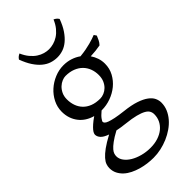

<svg xmlns="http://www.w3.org/2000/svg" viewBox="-286 -751 1059 1059"><g transform="rotate(-45 244.0 -221.0)"><path d="M336.9 -293Q336.9 -318.8 328.4 -341.8Q319.8 -364.7 303 -381.8Q286.1 -398.9 261 -408.9Q235.8 -418.9 203.1 -418.9Q190.9 -418.9 176 -412.8Q161.1 -406.7 147.9 -394.5Q134.8 -382.3 126 -364Q117.2 -345.7 117.2 -321.8Q117.2 -295.9 125.2 -272.7Q133.3 -249.5 149.7 -232.2Q166 -214.8 191.2 -204.8Q216.3 -194.8 251 -194.8Q265.1 -194.8 280.5 -201.2Q295.9 -207.5 308.3 -219.7Q320.8 -231.9 328.9 -250.2Q336.9 -268.6 336.9 -293ZM252.9 2Q234.4 0 218.8 -2.4Q203.1 -4.9 189.5 -7.8Q154.3 11.2 134 26.4Q113.8 41.5 103.5 53.5Q93.3 65.4 90.6 75.2Q87.9 85 87.9 92.8Q87.9 113.3 101.6 131.6Q115.2 149.9 138.2 163.6Q161.1 177.2 191.4 185.3Q221.7 193.4 254.9 193.4Q287.6 193.4 314.5 184.6Q341.3 175.8 360.4 160.2Q379.4 144.5 389.9 123.3Q400.4 102.1 400.4 76.7Q400.4 63 394 51.5Q387.7 40 371.1 30.8Q354.5 21.5 325.9 14.2Q297.4 6.8 252.9 2ZM405.3 -313Q405.3 -275.4 388.4 -244.4Q371.6 -213.4 344.2 -190.9Q316.9 -168.5 282.2 -156Q247.6 -143.6 211.9 -143.6H209.5Q186.5 -124.5 177.7 -111.6Q168.9 -98.6 168.9 -95.7Q168.9 -89.8 174.1 -84.2Q179.2 -78.6 193.1 -73.5Q207 -68.4 231.4 -63.2Q255.9 -58.1 293.9 -53.7Q347.2 -47.9 381.8 -36.1Q416.5 -24.4 437 -9Q457.5 6.3 465.6 23.9Q473.6 41.5 473.6 58.6Q473.6 85.4 463.4 109.6Q453.1 133.8 435.5 154.3Q418 174.8 394 191.4Q370.1 208 342.8 219.7Q315.4 231.4 286.1 237.8Q256.8 244.1 228 244.1Q205.1 244.1 180.7 241Q156.2 237.8 132.3 231Q108.4 224.1 87.2 213.6Q65.9 203.1 49.8 188.2Q33.7 173.3 24.2 154.5Q14.6 135.7 14.6 111.8Q14.6 99.1 19.3 85.2Q23.9 71.3 38.1 55.2Q52.2 39.1 77.6 20.5Q103 2 145 -20.5Q113.3 -31.7 101.1 -45.9Q88.9 -60.1 88.9 -74.7Q88.9 -78.6 91.3 -85.2Q93.8 -91.8 101.3 -101.1Q108.9 -110.4 122.6 -122.6Q136.2 -134.8 158.7 -150.4Q133.8 -157.2 113.5 -170.2Q93.3 -183.1 78.9 -201.7Q64.5 -220.2 56.6 -243.4Q48.8 -266.6 48.8 -293.9Q48.8 -329.6 64.9 -361.6Q81.1 -393.6 107.4 -417.2Q133.8 -440.9 167.5 -454.8Q201.2 -468.8 236.8 -468.8Q266.1 -468.8 291.7 -460.4Q317.4 -452.1 338.4 -437Q363.8 -439.5 384.3 -443.4Q404.8 -447.3 421.1 -451.7Q437.5 -456.1 450.2 -460.4Q462.9 -464.8 473.1 -468.8L482.9 -454.1Q477.1 -440.4 471.7 -429Q466.3 -417.5 455.1 -405.3Q436.5 -401.9 418.7 -399.9Q400.9 -397.9 378.4 -397Q391.1 -378.4 398.2 -357.4Q405.3 -336.4 405.3 -313ZM402.8 -664.1Q388.2 -624.5 369.9 -597.7Q351.6 -570.8 331.3 -554Q311 -537.1 289.1 -529.8Q267.1 -522.5 245.1 -522.5Q221.2 -522.5 198.7 -529.8Q176.3 -537.1 156 -554Q135.7 -570.8 117.9 -597.7Q100.1 -624.5 85.4 -664.1Q91.3 -672.9 97.2 -677.5Q103 -682.1 111.3 -686Q123.5 -658.2 139.4 -639.2Q155.3 -620.1 172.9 -608.6Q190.4 -597.2 208.7 -592Q227.1 -586.9 243.2 -586.9Q260.3 -586.9 279.1 -592Q297.9 -597.2 315.7 -608.6Q333.5 -620.1 349.4 -639.2Q365.2 -658.2 377 -686Q385.3 -682.1 391.1 -677.5Q397 -672.9 402.8 -664.1Z"/></g></svg>

Font: Akkhara
Style: Regular
Weight: 400
Designer: J. Victor Gaultney
Version: Version 1.00 June 13, 2006, initial release